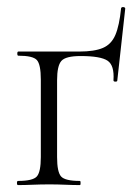

<svg xmlns="http://www.w3.org/2000/svg" viewBox="-20 -535 405 555"><path d="M32 0Q29 0 29 -6Q29 -12 32 -12Q75 -12 86.5 -25Q98 -38 98 -81V-305Q98 -349 86.5 -361.5Q75 -374 33 -374Q30 -374 30 -380Q30 -386 33 -386H209Q253 -386 277.5 -396.5Q302 -407 313.5 -434Q325 -461 330 -511Q331 -515 336.5 -514.5Q342 -514 342 -510L319 -302Q319 -299 313.5 -299Q308 -299 308 -303Q311 -346 291 -359.5Q271 -373 213 -373Q170 -373 157.5 -359Q145 -345 145 -303V-81Q145 -38 156.5 -25Q168 -12 211 -12Q213 -12 213 -6Q213 0 211 0Q192 0 169 -1Q146 -2 123 -2Q98 -2 74.5 -1Q51 0 32 0Z"/></svg>

Font: Cormorant Infant Light
Style: Regular
Weight: 300
Designer: Christian Thalmann (Catharsis Fonts)
Foundry: Catharsis Fonts
Version: Version 4.001